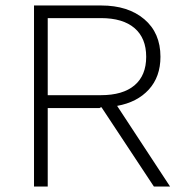

<svg xmlns="http://www.w3.org/2000/svg" viewBox="-20 -680 680 700"><path d="M349 -660Q447 -660 506 -610Q565 -560 565 -473Q565 -400 522.5 -353.5Q480 -307 407 -294L600 0H541L350 -289H348L343 -286H154V0H104V-660ZM348 -333Q428 -333 470.5 -369Q513 -405 513 -473Q513 -541 470.5 -577.5Q428 -614 348 -614H154V-333Z"/></svg>

Font: Work Sans Light
Style: Regular
Weight: 300
Designer: Wei Huang
Foundry: Wei Huang
Version: Version 2.012; ttfautohint (v1.8.3)